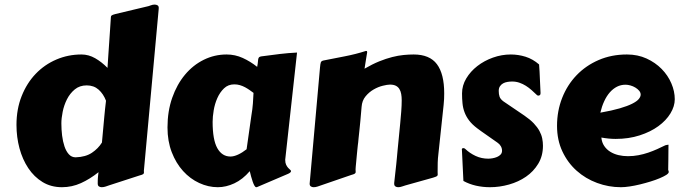

<svg xmlns="http://www.w3.org/2000/svg" viewBox="-20 -779 2922 825"><path d="M428.2 -277.8Q429.7 -293.5 431.4 -310.5Q433.1 -327.6 435.5 -346.2Q424.3 -375.5 403.8 -393.8Q383.3 -412.1 352.5 -412.1Q322.3 -412.1 301.3 -394.8Q280.3 -377.4 267.6 -352.1Q254.9 -326.7 249.3 -298.6Q243.7 -270.5 243.7 -249Q243.7 -222.7 246.8 -196.8Q250 -170.9 257.1 -149.9Q264.2 -128.9 275.9 -116Q287.6 -103 305.2 -103Q348.1 -104.5 375 -122.6Q401.9 -140.6 418 -166.5ZM598.6 -49.3Q598.6 -48.3 598.4 -47.1Q598.1 -45.9 598.1 -44.9Q598.1 -42.5 598.4 -41Q598.6 -39.6 598.6 -38.1Q598.6 -33.7 595.5 -31Q592.3 -28.3 579.1 -24.9L448.2 17.6Q442.9 19.5 434.1 22.5Q425.3 25.4 417 25.4Q410.2 25.4 405 22Q399.9 18.6 399.9 9.3Q399.9 0.5 400.1 -4.9Q400.4 -10.3 400.6 -14.9Q400.9 -19.5 401.6 -24.9Q402.3 -30.3 403.3 -39.1Q366.7 -9.8 327.9 7.8Q289.1 25.4 246.1 25.4Q199.2 25.4 162.8 3.2Q126.5 -19 101.6 -56.4Q76.7 -93.8 63.7 -141.8Q50.8 -189.9 50.8 -242.2Q50.8 -310.1 73 -366Q95.2 -421.9 133.3 -461.7Q171.4 -501.5 222.2 -523.2Q272.9 -544.9 330.1 -544.9Q360.8 -544.9 388.9 -528.8Q417 -512.7 441.9 -487.3Q443.4 -511.2 445.3 -539.3Q447.3 -567.4 449.2 -596.4Q451.2 -625.5 453.1 -653.8Q455.1 -682.1 456.5 -705.6Q456.5 -710 459.7 -712.6Q462.9 -715.3 476.1 -718.8L613.3 -751.5Q618.7 -752.4 627.4 -755.9Q636.2 -759.3 644.5 -759.3Q650.9 -759.3 656.5 -756.3Q662.1 -753.4 662.1 -745.1Q662.1 -744.1 661.9 -741Q661.6 -737.8 661.6 -736.8Z M1206.1 -98.1Q1205.6 -96.2 1205.6 -94.5Q1205.6 -92.8 1205.6 -91.3Q1205.6 -79.1 1209.5 -71Q1213.4 -63 1218 -57.9Q1222.7 -52.7 1226.6 -49.6Q1230.5 -46.4 1230.5 -43.9Q1230.5 -37.1 1215.8 -31.2L1084.5 24.9Q1084 25.4 1081.1 25.4Q1077.1 25.4 1073.2 18.6Q1069.3 11.7 1065.7 1.2Q1062 -9.3 1058.8 -21.2Q1055.7 -33.2 1053.2 -43.5Q1022.5 -7.8 986.8 8.8Q951.2 25.4 916 25.4Q875 25.4 835.9 7.3Q796.9 -10.7 766.6 -44.2Q736.3 -77.6 718 -125Q699.7 -172.4 699.7 -231.4Q699.7 -301.3 720 -358.9Q740.2 -416.5 774.9 -458Q809.6 -499.5 855.7 -522.2Q901.9 -544.9 953.6 -544.9Q990.2 -544.9 1022.9 -530Q1055.7 -515.1 1085 -491.7Q1087.9 -506.3 1088.4 -515.1Q1088.9 -523.9 1090.6 -528.8Q1092.3 -533.7 1097.2 -535.4Q1102.1 -537.1 1113.3 -538.1Q1148.4 -543 1183.3 -547.1Q1218.3 -551.3 1256.3 -553.2ZM1060.1 -282.2Q1064.9 -310.1 1066.7 -334.7Q1068.4 -359.4 1069.3 -379.9Q1061.5 -385.7 1052.5 -392.1Q1043.5 -398.4 1033 -404.1Q1022.5 -409.7 1011 -413.1Q999.5 -416.5 986.8 -416.5Q960.4 -416.5 942.6 -399.4Q924.8 -382.3 913.8 -357.4Q902.8 -332.5 898.2 -304.7Q893.6 -276.9 893.6 -255.4Q893.6 -178.2 913.8 -142.3Q934.1 -106.4 970.2 -106.4Q984.9 -106.4 1002.9 -114.7Q1021 -123 1039.6 -137.7Z M1722.2 17.6Q1716.8 19 1708 22.2Q1699.2 25.4 1690.9 25.4Q1684.1 25.4 1679 22Q1673.8 18.6 1673.8 10.3V7.3Q1676.8 -19 1678.7 -37.4Q1680.7 -55.7 1682.4 -70.6Q1684.1 -85.4 1685.3 -100.3Q1686.5 -115.2 1688.5 -135Q1690.4 -154.8 1693.1 -181.9Q1695.8 -209 1699.7 -249.5Q1702.1 -274.4 1704.1 -300.3Q1706.1 -326.2 1706.1 -348.1Q1706.1 -362.8 1703.9 -375.2Q1701.7 -387.7 1696 -396.7Q1690.4 -405.8 1680.7 -410.6Q1670.9 -415.5 1655.8 -415.5Q1644.5 -415.5 1624.8 -410.6Q1605 -405.8 1585.4 -394.5Q1565.9 -383.3 1550.8 -365Q1535.6 -346.7 1533.7 -319.8Q1530.8 -283.7 1528.3 -258.1Q1525.9 -232.4 1523.9 -214.6Q1522 -196.8 1520.8 -185.5Q1519.5 -174.3 1519 -166.5Q1518.6 -164.6 1517.6 -155.8Q1516.6 -147 1515.4 -134.8Q1514.2 -122.6 1512.9 -108.9Q1511.7 -95.2 1510.5 -83Q1509.3 -70.8 1508.5 -62Q1507.8 -53.2 1507.8 -51.3Q1507.8 -47.4 1508.1 -44.7Q1508.3 -42 1508.3 -39.6Q1508.3 -35.6 1504.6 -33Q1501 -30.3 1488.3 -26.9L1358.9 17.6Q1353.5 19.5 1344.7 22.5Q1335.9 25.4 1327.6 25.4Q1320.8 25.4 1315.7 22Q1310.5 18.6 1310.5 10.3L1355 -488.8Q1356.4 -504.9 1358.6 -511Q1360.8 -517.1 1369.6 -519Q1414.1 -527.8 1460.9 -536.9Q1507.8 -545.9 1552.2 -560.1Q1556.2 -560.1 1556.9 -558.8Q1557.6 -557.6 1557.6 -555.2Q1557.6 -554.2 1557.4 -552.2Q1557.1 -550.3 1555.9 -543.5Q1554.7 -536.6 1552.5 -522.7Q1550.3 -508.8 1546.4 -483.9Q1580.1 -503.4 1609.6 -515.4Q1639.2 -527.3 1665.3 -533.9Q1691.4 -540.5 1714.4 -542.7Q1737.3 -544.9 1757.3 -544.9Q1826.2 -544.9 1857.4 -503.2Q1888.7 -461.4 1888.7 -377.9Q1888.7 -366.2 1888.2 -353.8Q1887.7 -341.3 1886.2 -328.1L1863.8 -118.2Q1861.3 -97.7 1860.8 -80.3Q1860.4 -63 1860.4 -40Q1860.4 -36.1 1860.6 -33.4Q1860.8 -30.8 1860.8 -28.8Q1860.8 -24.4 1857.2 -22Q1853.5 -19.5 1840.8 -15.6Z M1964.8 -134.8Q1964.8 -135.3 1964.6 -135.5Q1964.4 -135.7 1964.4 -136.2Q1964.4 -142.6 1971.2 -142.6Q1975.6 -142.6 1979 -139.2Q1998.5 -120.6 2023.7 -108.9Q2048.8 -97.2 2078.1 -97.2Q2085.9 -97.2 2096.2 -98.9Q2106.4 -100.6 2115.7 -104.5Q2125 -108.4 2131.1 -115Q2137.2 -121.6 2137.2 -131.3Q2137.2 -142.1 2131.8 -151.1Q2126.5 -160.2 2117.7 -166Q2112.8 -169.4 2100.6 -178Q2088.4 -186.5 2074.5 -196.3Q2060.5 -206.1 2048.1 -214.8Q2035.6 -223.6 2030.8 -227.5Q2008.8 -244.1 1995.8 -261.2Q1982.9 -278.3 1976.1 -296.6Q1969.2 -314.9 1967.3 -335Q1965.3 -355 1965.3 -377.4Q1965.3 -411.6 1983.4 -441.9Q2001.5 -472.2 2031 -495.1Q2060.5 -518.1 2098.1 -531.5Q2135.7 -544.9 2174.8 -544.9Q2207 -544.9 2238.3 -535.2Q2269.5 -525.4 2296.4 -502Q2298.8 -471.2 2299.8 -441.4Q2300.8 -411.6 2302.7 -378.9Q2302.7 -372.6 2299.8 -370.4Q2296.9 -368.2 2293 -368.2Q2289.6 -368.2 2287.1 -370.6Q2275.9 -381.3 2264.2 -391.8Q2252.4 -402.3 2239.5 -410.4Q2226.6 -418.5 2211.9 -423.6Q2197.3 -428.7 2180.7 -428.7Q2170.4 -428.7 2160.2 -427Q2149.9 -425.3 2141.6 -420.7Q2133.3 -416 2128.2 -408.2Q2123 -400.4 2123 -388.2Q2123 -374 2126.5 -363.8Q2129.9 -353.5 2142.6 -343.8L2233.4 -282.2Q2258.3 -265.1 2273.7 -248.8Q2289.1 -232.4 2297.9 -216.3Q2306.6 -200.2 2309.8 -184.3Q2313 -168.5 2313 -152.8Q2313 -108.9 2292.7 -75.4Q2272.5 -42 2240.2 -19.8Q2208 2.4 2167.2 13.9Q2126.5 25.4 2085.4 25.4Q2054.2 25.4 2025.1 18.8Q1996.1 12.2 1971.2 -1.5Z M2673.8 -544.9Q2720.2 -544.9 2758.1 -527.6Q2795.9 -510.3 2823 -482.7Q2850.1 -455.1 2864.7 -420.9Q2879.4 -386.7 2879.4 -352.5Q2879.4 -322.3 2860.8 -291.7Q2842.3 -261.2 2808.8 -236.8Q2775.4 -212.4 2728.5 -197.3Q2681.6 -182.1 2625.5 -182.1Q2596.2 -182.1 2564 -188Q2565.9 -167 2576.2 -151.9Q2586.4 -136.7 2602.1 -127Q2617.7 -117.2 2637.5 -112.5Q2657.2 -107.9 2678.2 -107.9Q2701.7 -107.9 2723.4 -112.1Q2745.1 -116.2 2765.1 -123Q2785.2 -129.9 2803.7 -138.2Q2822.3 -146.5 2838.9 -154.8Q2843.3 -155.8 2846.4 -156.5Q2849.6 -157.2 2852.5 -157.2Q2852.5 -157.2 2852.3 -149.4Q2852.1 -141.6 2852.1 -127.4Q2852.1 -113.3 2851.8 -93.3Q2851.6 -73.2 2851.1 -48.8Q2852.5 -46.4 2853 -43.9Q2853.5 -41.5 2853.5 -40Q2853.5 -34.2 2842.8 -27.3Q2832 -20.5 2814.7 -13.2Q2797.4 -5.9 2775.1 1Q2752.9 7.8 2730 13.4Q2707 19 2685.5 22.2Q2664.1 25.4 2647.9 25.4Q2595.2 25.4 2545.7 7.1Q2496.1 -11.2 2457.8 -45.4Q2419.4 -79.6 2396.5 -128.4Q2373.5 -177.2 2373.5 -238.3Q2373.5 -302.2 2395.5 -358.2Q2417.5 -414.1 2457.3 -455.6Q2497.1 -497.1 2552.2 -521Q2607.4 -544.9 2673.8 -544.9ZM2668 -415Q2647.9 -415 2631.1 -406.5Q2614.3 -397.9 2600.3 -382.1Q2586.4 -366.2 2576.2 -344Q2565.9 -321.8 2559.6 -294.9Q2609.9 -303.7 2643.1 -313.5Q2676.3 -323.2 2696.3 -333.3Q2716.3 -343.3 2724.6 -353.3Q2732.9 -363.3 2732.9 -372.6Q2732.9 -381.3 2726.3 -389.2Q2719.7 -397 2710 -402.8Q2700.2 -408.7 2688.7 -411.9Q2677.2 -415 2668 -415Z"/></svg>

Font: Carter One
Style: Regular
Weight: 400
Designer: vernon adams
Foundry: vernon adams
Version: Version 1.000